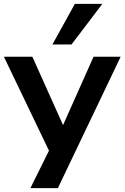

<svg xmlns="http://www.w3.org/2000/svg" viewBox="-20 -785 639 985"><path d="M136 180 250 -50V27L0 -494H146L313 -122H294L460 -494H599L277 180ZM249 -557 364 -765H505L347 -557Z"/></svg>

Font: Nunito Sans 10pt SemiExpanded
Style: Bold
Weight: 700
Width: 6
Designer: Vernon Adams
Foundry: Vernon Adams
Version: Version 3.101;gftools[0.9.27]